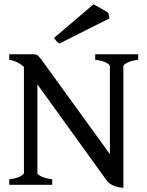

<svg xmlns="http://www.w3.org/2000/svg" viewBox="-20 -871 694 905"><path d="M631.3 -589.4Q596.2 -584.5 578.9 -575.2Q561.5 -565.9 561.5 -559.1V-15.6L498 -34.7V-559.1Q498 -564.9 482.9 -574.5Q467.8 -584 428.7 -589.4V-615.2H631.3ZM561.5 14.6Q529.8 11.2 511 2Q492.2 -7.3 483.9 -19L116.2 -528.8Q96.2 -556.6 72.5 -571Q48.8 -585.4 23.4 -589.4V-615.2H137.7Q151.9 -615.2 159.2 -608.9Q166.5 -602.5 184.6 -577.1L501.5 -139.6Q508.3 -129.9 522.7 -111.3Q537.1 -92.8 549.3 -77.6Q561.5 -62.5 561.5 -62.5ZM23.4 0V-25.9Q59.1 -30.3 75.9 -39.8Q92.8 -49.3 92.8 -55.7V-579.1L156.2 -596.2V-55.7Q156.2 -49.8 172.1 -40.5Q188 -31.2 226.1 -25.9V0ZM260.3 -666Q252 -669.9 246.1 -676.8Q240.2 -683.6 234.4 -691.9L420.4 -850.6Q427.2 -847.2 442.1 -839.1Q457 -831.1 471.4 -822.5Q485.8 -814 491.2 -809.1L495.6 -784.2Z"/></svg>

Font: Gentium Book Plus
Style: Regular
Weight: 400
Designer: Victor Gaultney, Annie Olsen, Iska Routamaa, Becca Hirsbrunner
Foundry: SIL International
Version: Version 6.101